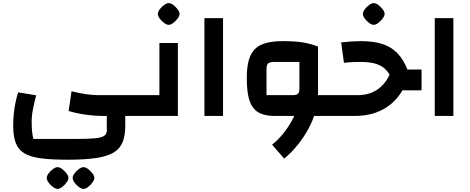

<svg xmlns="http://www.w3.org/2000/svg" viewBox="-20 -747 3026 1237"><path d="M417 282Q312 282 243.5 273Q175 264 136.5 240.5Q98 217 81.5 174Q65 131 65 64Q65 28 68.5 -10.5Q72 -49 79.5 -85Q87 -121 97 -152L213 -133Q201 -87 192.5 -44.5Q184 -2 184 38Q184 73 186.5 98.5Q189 124 195 148H477Q549 148 591 144Q633 140 650.5 128.5Q668 117 668 95V0H787V61Q787 125 770.5 167.5Q754 210 713.5 235Q673 260 600.5 271Q528 282 417 282ZM642 0Q589 0 530 -8.5Q471 -17 422 -32L441 -159Q490 -147 532 -140.5Q574 -134 614 -134H872V0ZM872 0V-134Q883 -134 887.5 -115.5Q892 -97 892 -67Q892 -36 887.5 -18Q883 0 872 0ZM351 470Q338 470 321.5 458Q305 446 293 429.5Q281 413 281 400Q281 386 293 370Q305 354 321.5 342Q338 330 351 330Q365 330 380.5 342Q396 354 408.5 370Q421 386 421 400Q421 412 408.5 429Q396 446 380 458Q364 470 351 470ZM518 470Q505 470 488.5 458Q472 446 460 429.5Q448 413 448 400Q448 386 460 370Q472 354 488.5 342Q505 330 518 330Q532 330 547.5 342Q563 354 575.5 370Q588 386 588 400Q588 412 575.5 429Q563 446 547 458Q531 470 518 470Z M872 0V-134H1070L1007 -71V-470H1126V0ZM872 0Q861 0 856.5 -18Q852 -36 852 -67Q852 -97 856.5 -115.5Q861 -134 872 -134ZM1067 -587Q1054 -587 1037.5 -599Q1021 -611 1009 -627.5Q997 -644 997 -657Q997 -671 1009 -687Q1021 -703 1037.5 -715Q1054 -727 1067 -727Q1081 -727 1096.5 -715Q1112 -703 1124.5 -687Q1137 -671 1137 -657Q1137 -645 1124.5 -628Q1112 -611 1096 -599Q1080 -587 1067 -587Z M1297 0V-630H1417V0Z M1979 0V-134H2124V0ZM1752 0Q1702 0 1667 -12.5Q1632 -25 1610.5 -53.5Q1589 -82 1579.5 -129.5Q1570 -177 1570 -245Q1570 -312 1582.5 -357.5Q1595 -403 1622 -430.5Q1649 -458 1694 -470Q1739 -482 1804 -482Q1875 -482 1926 -474.5Q1977 -467 2029 -447V-134L1965 0ZM1811 275 1733 185Q1771 155 1803 115.5Q1835 76 1859 33Q1883 -10 1896 -52.5Q1909 -95 1909 -134H2029Q2029 -83 2012.5 -27Q1996 29 1967 83Q1938 137 1898 186.5Q1858 236 1811 275ZM1697 -134H1867Q1891 -134 1900 -143.5Q1909 -153 1909 -178V-348H1749Q1718 -348 1707.5 -338.5Q1697 -329 1697 -302ZM2124 0V-134Q2134 -134 2139 -115.5Q2144 -97 2144 -67Q2144 -36 2139 -18Q2134 0 2124 0Z M2590 -165Q2559 -165 2540.5 -178.5Q2522 -192 2511 -221Q2494 -267 2468.5 -295Q2443 -323 2403 -335.5Q2363 -348 2303 -348Q2280 -348 2253.5 -347Q2227 -346 2196 -342L2178 -474Q2214 -478 2245.5 -480Q2277 -482 2306 -482Q2389 -482 2445.5 -463Q2502 -444 2540.5 -404Q2579 -364 2605 -299H2696V-165ZM2124 0V-134H2284Q2331 -134 2367 -147.5Q2403 -161 2428.5 -183Q2454 -205 2472 -233Q2490 -261 2500 -291L2611 -251Q2590 -187 2557 -140Q2524 -93 2480 -62Q2436 -31 2382.5 -15.5Q2329 0 2267 0ZM2124 0Q2113 0 2108.5 -18Q2104 -36 2104 -67Q2104 -97 2108.5 -115.5Q2113 -134 2124 -134ZM2388 -587Q2375 -587 2358.5 -599Q2342 -611 2330 -627.5Q2318 -644 2318 -657Q2318 -671 2330 -687Q2342 -703 2358.5 -715Q2375 -727 2388 -727Q2402 -727 2417.5 -715Q2433 -703 2445.5 -687Q2458 -671 2458 -657Q2458 -645 2445.5 -628Q2433 -611 2417 -599Q2401 -587 2388 -587Z M2781 0V-630H2901V0Z"/></svg>

Font: Changa SemiBold
Style: Regular
Weight: 600
Designer: Eduardo Rodriguez Tunni
Foundry: Eduardo Rodriguez Tunni
Version: Version 3.002; ttfautohint (v1.8.2)